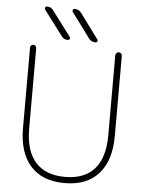

<svg xmlns="http://www.w3.org/2000/svg" viewBox="-62 -1021 787 1058"><g transform="rotate(5 331.0 -491.5)"><path d="M552.7 -736.3Q552.7 -744.1 558.1 -749.5Q563.5 -754.9 570.8 -754.9Q578.1 -754.9 583.5 -749.5Q588.9 -744.1 588.9 -736.3V-293Q588.9 -157.2 523.4 -84Q458 -10.7 335 -10.7Q211.9 -10.7 146.5 -84Q81.1 -157.2 81.1 -293V-738.3Q81.1 -745.1 85.9 -750Q90.8 -754.9 98.1 -754.9Q105.5 -754.9 110.4 -750Q115.2 -745.1 115.2 -738.3V-293Q115.2 -170.9 170.9 -107.9Q226.6 -44.9 334.5 -44.9Q442.4 -44.9 497.6 -107.9Q552.7 -170.9 552.7 -293ZM437.5 -797.9Q415 -797.9 401.4 -815.4L298.8 -954.1Q294.9 -959 297.9 -965.3Q300.8 -971.7 307.6 -971.7Q330.1 -971.7 343.8 -954.1L446.3 -815.4Q449.2 -812.5 449.2 -809.6Q449.2 -806.6 447.3 -803.7Q444.3 -797.9 437.5 -797.9ZM285.2 -797.9Q262.7 -797.9 250 -815.4L145.5 -954.1Q143.6 -957 143.6 -960.9Q143.6 -962.9 144.5 -965.8Q148.4 -971.7 154.3 -971.7Q176.8 -971.7 189.5 -954.1L293.9 -815.4Q295.9 -812.5 295.9 -808.6Q295.9 -806.6 294.9 -803.7Q291 -797.9 285.2 -797.9Z"/></g></svg>

Font: Gen Jyuu Gothic ExtraLight
Style: Regular
Weight: 100
Designer: [Source Han Sans]
Ryoko NISHIZUKA  (kana & ideographs); Paul D. Hunt (Latin, Greek & Cyrillic); Wenlong ZHANG  (bopomofo
Version: Version 1.002.20150607